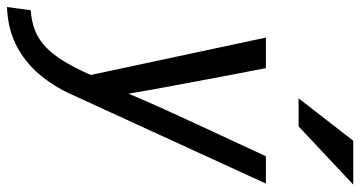

<svg xmlns="http://www.w3.org/2000/svg" viewBox="-294 -518 1003 534"><g transform="rotate(90 207.0 -251.5)"><path d="M-31 164Q1 162 26.5 151.5Q52 141 73 120.5Q94 100 112.5 69Q131 38 149 -3L45 -490H130Q139 -444 148 -396.5Q157 -349 166 -301Q175 -253 184 -204.5Q193 -156 201 -108Q222 -158 244 -206.5Q266 -255 288 -302.5Q310 -350 332 -397Q354 -444 375 -490H451L203 51Q180 102 145.5 142Q111 182 65 205Q19 228 -40 230ZM332 -733H454L292 -581H214Z"/></g></svg>

Font: Rosario
Style: Italic
Weight: 400
Italic angle: -8.05°
Designer: Hector Gatti
Foundry: Omnibus Type
Version: Version 1.201